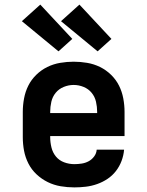

<svg xmlns="http://www.w3.org/2000/svg" viewBox="-20 -806 640 834"><path d="M303 8Q273 8 243.5 3Q214 -2 187.5 -15Q161 -28 139 -48.5Q117 -69 103.5 -95.5Q90 -122 84.5 -151Q79 -180 79 -210V-320Q79 -349 84.5 -378.5Q90 -408 103 -434Q116 -460 137.5 -481Q159 -502 185.5 -515Q212 -528 241.5 -533Q271 -538 300 -538Q329 -538 358.5 -533Q388 -528 414.5 -515Q441 -502 462.5 -481Q484 -460 497 -434Q510 -408 515.5 -378.5Q521 -349 521 -320V-215H198V-210Q198 -188 203.5 -165.5Q209 -143 223 -126Q237 -109 258.5 -101Q280 -93 303 -93Q319 -93 335 -95.5Q351 -98 365 -105.5Q379 -113 389 -126.5Q399 -140 400 -156H519Q517 -131 508 -107Q499 -83 483.5 -63Q468 -43 447 -29Q426 -15 402 -6.5Q378 2 353 5Q328 8 303 8ZM198 -315H402V-320Q402 -342 397 -364Q392 -386 378 -403Q364 -420 343 -428.5Q322 -437 300 -437Q278 -437 257 -428.5Q236 -420 222 -403Q208 -386 203 -364Q198 -342 198 -320ZM404 -583 245 -714 325 -786 464 -637ZM234 -583 75 -714 155 -786 294 -637Z"/></svg>

Font: Iosevka Curly Slab Extended
Style: Bold
Weight: 700
Width: 7
Monospace: yes
Designer: Belleve Invis
Foundry: Belleve Invis
Version: Version 11.1.0; ttfautohint (v1.8.3)